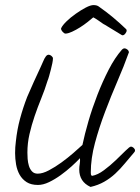

<svg xmlns="http://www.w3.org/2000/svg" viewBox="-20 -695 557 763"><path d="M516.6 -96.7Q516.6 -92.8 512.7 -88.9Q493.2 -66.4 475.6 -44.9Q458 -23.4 438 -4.9Q418 13.7 394 27.3Q370.1 41 339.8 47.9Q294.9 27.3 294.9 -21.5Q294.9 -32.2 296.9 -43.5Q298.8 -54.7 297.9 -66.4Q284.2 -51.8 264.2 -33.7Q244.1 -15.6 221.2 1Q198.2 17.6 174.8 28.8Q151.4 40 130.9 40Q103.5 40 85.9 28.8Q68.4 17.6 58.1 -0.5Q47.9 -18.6 43.9 -41.5Q40 -64.5 40 -86.9Q40 -110.4 43 -132.8Q47.9 -179.7 59.6 -223.1Q71.3 -266.6 87.9 -309.6Q100.6 -339.8 114.3 -369.6Q127.9 -399.4 141.6 -428.7Q146.5 -438.5 151.4 -450.7Q156.2 -462.9 162.1 -470.7Q167 -477.5 173.8 -477.5Q178.7 -477.5 184.6 -472.7Q190.4 -467.8 190.4 -462.9Q190.4 -456.1 188 -443.8Q185.5 -431.6 182.1 -418.5Q178.7 -405.3 175.3 -393.1Q171.9 -380.9 168.9 -374Q158.2 -338.9 144 -304.2Q129.9 -269.5 117.7 -233.9Q105.5 -198.2 97.2 -162.1Q88.9 -126 88.9 -88.9Q88.9 -78.1 89.8 -64Q90.8 -49.8 94.7 -36.6Q98.6 -23.4 106.9 -14.2Q115.2 -4.9 129.9 -4.9Q149.4 -4.9 174.3 -18.1Q199.2 -31.2 224.1 -49.3Q249 -67.4 271.5 -86.9Q293.9 -106.4 307.6 -119.1Q316.4 -161.1 331.5 -213.4Q346.7 -265.6 367.2 -318.4Q387.7 -371.1 412.1 -418.5Q436.5 -465.8 464.8 -498Q469.7 -502.9 474.6 -502.9Q480.5 -502.9 486.3 -498Q492.2 -493.2 492.2 -486.3Q491.2 -485.4 491.2 -484.4Q472.7 -432.6 446.8 -372.6Q420.9 -312.5 397.5 -250.5Q374 -188.5 357.4 -127Q340.8 -65.4 340.8 -9.8Q340.8 -5.9 341.3 -2Q341.8 2 345.7 3.9Q368.2 0 393.1 -18.6Q418 -37.1 439.9 -58.1Q461.9 -79.1 478.5 -95.7Q495.1 -112.3 500 -112.3Q505.9 -112.3 511.2 -107.4Q516.6 -102.5 516.6 -96.7ZM483.4 -574.2Q483.4 -568.4 478 -561.5Q472.7 -554.7 466.8 -554.7L463.9 -555.7L396.5 -596.7Q393.6 -597.7 386.7 -602.5Q379.9 -607.4 372.1 -612.8Q364.3 -618.2 357.9 -622.1Q351.6 -626 350.6 -626Q342.8 -619.1 328.6 -607.9Q314.5 -596.7 298.3 -586.4Q282.2 -576.2 266.1 -568.8Q250 -561.5 240.2 -561.5Q235.4 -561.5 229 -568.4Q222.7 -575.2 222.7 -581.1V-582Q222.7 -583 223.1 -583Q223.6 -583 223.6 -584Q228.5 -594.7 244.6 -610.4Q260.7 -626 280.8 -640.1Q300.8 -654.3 320.3 -664.6Q339.8 -674.8 351.6 -674.8Q366.2 -674.8 374 -668Q403.3 -647.5 430.2 -625Q457 -602.5 482.4 -578.1V-576.2Q482.4 -575.2 483.4 -574.2Z"/></svg>

Font: Calligraffitti
Style: Regular
Weight: 400
Designer: Dathan Boardman
Foundry: Open Window
Version: Version 1.001